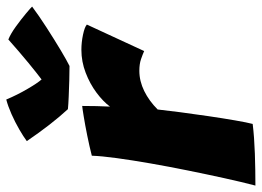

<svg xmlns="http://www.w3.org/2000/svg" viewBox="-138 -683 816 598"><g transform="rotate(-90 270.0 -384.0)"><path d="M237 -449.5Q253 -471 280.5 -491.5Q308 -512 342.5 -525.2Q377 -538.5 414 -538.5Q437 -538.5 460.8 -533.5Q484.5 -528.5 492.5 -521.5L410 -343Q400 -347.5 384.8 -352.8Q369.5 -358 348.5 -358Q316.5 -358 285.5 -342.8Q254.5 -327.5 228 -301Q225 -273.5 219.5 -230.8Q214 -188 207.2 -142.5Q200.5 -97 194 -59.5Q187.5 -22 183 -5Q142 0 90.5 1.8Q39 3.5 -9 3.5Q2 -38.5 14 -93Q26 -147.5 38 -206.8Q50 -266 60 -323.2Q70 -380.5 76.5 -428.2Q83 -476 84 -506Q113 -513.5 146.5 -520.2Q180 -527 206 -531.2Q232 -535.5 239 -536Q239 -518.5 238.5 -491.2Q238 -464 237 -449.5ZM446 -766Q463.5 -759 486 -742.8Q508.5 -726.5 526.8 -711.2Q545 -696 548.5 -692Q520.5 -671 483.2 -647Q446 -623 413 -603.2Q380 -583.5 363.5 -575.5Q344.5 -575.5 318.8 -576.2Q293 -577 268.5 -578Q244 -579 229 -580.5Q181.5 -632 129.5 -708.5Q143.5 -719 166 -732Q188.5 -745 213.2 -756Q238 -767 259 -772.5Q273.5 -738 291.8 -706.8Q310 -675.5 321.5 -662.5Q336.5 -673.5 372.8 -703.2Q409 -733 446 -766Z"/></g></svg>

Font: Grandstander ExtraBold
Style: Italic
Weight: 800
Italic angle: -15°
Designer: Tyler Finck
Foundry: Etcetera Type Co
Version: Version 1.200; ttfautohint (v1.8.3)